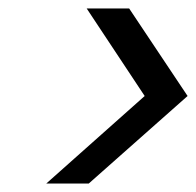

<svg xmlns="http://www.w3.org/2000/svg" viewBox="-20 -510 462 452"><path d="M189 -78 421.6 -284 284.1 -490H184.1L320.6 -284L89 -78Z"/></svg>

Font: Cabin Condensed
Style: Regular
Weight: 400
Italic angle: -13°
Designer: Pablo Impallari
Foundry: Pablo Impallari. www.impallari.com Igino Marini. www.ikern.com
Version: Version 1.006